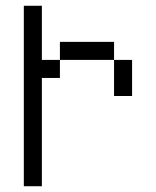

<svg xmlns="http://www.w3.org/2000/svg" viewBox="-20 -645 540 665"><path d="M125 -437.5H187.5V-375H125V0H62.5V-625H125ZM187.5 -500H375V-437.5H187.5ZM375 -437.5H437.5V-312.5H375Z"/></svg>

Font: 寒蝉点阵体 16px
Style: Regular
Weight: 400
Designer: Designed by Warren2060
Foundry: ChillType
Version: Version 1.000